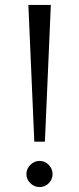

<svg xmlns="http://www.w3.org/2000/svg" viewBox="-20 -750 321 778"><path d="M162 -176H119L95 -730H186ZM140.5 8Q119 8 103 -7.5Q87 -23 87 -44.5Q87 -66 103 -82Q119 -98 140.5 -98Q162 -98 177.5 -82Q193 -66 193 -44.5Q193 -23 177.5 -7.5Q162 8 140.5 8Z"/></svg>

Font: Fauna One
Style: Regular
Weight: 400
Version: Version 1.001